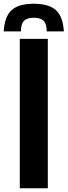

<svg xmlns="http://www.w3.org/2000/svg" viewBox="-56 -1008 362 1028"><path d="M50 0V-800H200V0ZM125 -988Q44 -988 6.2 -953.8Q-31.5 -919.5 -36 -840H56Q56 -879 72.2 -896Q88.5 -913 125 -913Q162 -913 178 -896Q194 -879 194 -840H286Q281 -919.5 243.2 -953.8Q205.5 -988 125 -988Z"/></svg>

Font: Big Shoulders Stencil Text Black
Style: Regular
Weight: 900
Designer: Patric King
Foundry: XO Type Co
Version: Version 1.000